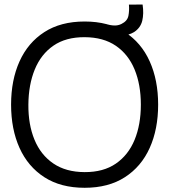

<svg xmlns="http://www.w3.org/2000/svg" viewBox="-20 -832 763 866"><path d="M561.5 -811.3 623.2 -811.5Q629.3 -770.5 621.6 -738.4Q613.8 -706.3 584.7 -687.3Q561.2 -672.8 524.2 -670.3Q487.2 -667.8 453.5 -688.7V-724.5Q478.5 -717.5 495.6 -717Q512.7 -716.5 527.5 -723.8Q554.5 -737 559.2 -760.7Q563.8 -784.3 561.5 -811.3ZM361.7 15Q254 15 180.1 -32.7Q106.2 -80.3 68.1 -164.8Q30 -249.3 30 -360Q30 -470.7 68.1 -555.2Q106.2 -639.7 180.1 -687.3Q254 -735 361.7 -735Q469.3 -735 543.2 -687.3Q617.2 -639.7 655.2 -555.2Q693.3 -470.7 693.3 -360Q693.3 -249.3 655.2 -164.8Q617.2 -80.3 543.2 -32.7Q469.3 15 361.7 15ZM361.7 -55.7Q446.2 -55.3 502.5 -94Q558.8 -132.7 587.1 -201.3Q615.3 -270 615.3 -360Q615.3 -450 587.1 -518.5Q558.8 -587 502.5 -625.5Q446.2 -664 361.7 -664.3Q277.2 -664.7 221.2 -626.2Q165.2 -587.7 136.9 -518.8Q108.7 -450 108 -360Q107.3 -270 135.6 -201.7Q163.8 -133.3 220.5 -94.7Q277.2 -56 361.7 -55.7Z"/></svg>

Font: Manrope ExtraLight
Style: Regular
Weight: 200
Designer: Mikhail Sharanda
Foundry: Mikhail Sharanda
Version: Version 4.505